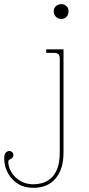

<svg xmlns="http://www.w3.org/2000/svg" viewBox="-140 -644 429 922"><path d="M155 -553Q139 -553 128.5 -563.5Q118 -574 118 -590Q118 -605 128.5 -614.5Q139 -624 155 -624Q170 -624 179.5 -614.5Q189 -605 189 -590Q189 -574 179.5 -563.5Q170 -553 155 -553ZM21 258Q-23 258 -52.5 239.5Q-82 221 -98 194Q-114 167 -118 140Q-121 120 -119 104.5Q-117 89 -104 83Q-93 78 -83.5 85Q-74 92 -76 104Q-78 114 -84.5 117Q-91 120 -96 123.5Q-101 127 -100 139Q-98 163 -83 186.5Q-68 210 -41 225.5Q-14 241 21 241Q39 241 61 235.5Q83 230 102.5 214Q122 198 134.5 167.5Q147 137 147 87V-362Q147 -377 141 -383.5Q135 -390 119 -390H82V-407H165V87Q165 139 151 172.5Q137 206 115.5 225Q94 244 69 251Q44 258 21 258Z"/></svg>

Font: Grandiflora One
Style: Regular
Weight: 400
Designer: Haesung Cho
Foundry: JAMO
Version: Version 1.000; ttfautohint (v1.8.4.7-5d5b);gftools[0.9.28]